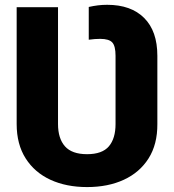

<svg xmlns="http://www.w3.org/2000/svg" viewBox="-20 -757 712 787"><path d="M336.9 9.8Q252 9.8 187 -20Q122.1 -49.8 85.2 -107.7Q48.3 -165.5 48.3 -248.5V-727.5H217.8V-248.5Q217.8 -189.5 246.3 -157.2Q274.9 -125 336.9 -125Q398.9 -125 426.3 -157.2Q453.6 -189.5 453.6 -248.5V-528.3Q453.6 -568.4 440.2 -583Q426.8 -597.7 390.6 -597.7Q380.4 -597.7 368.7 -596.9Q356.9 -596.2 343.8 -594.2V-728.5Q363.8 -732.9 381.6 -735.1Q399.4 -737.3 419.4 -737.3Q517.1 -737.3 571 -683.3Q625 -629.4 625 -528.3V-248.5Q625.5 -165.5 589.1 -107.9Q552.7 -50.3 487.8 -20.3Q422.9 9.8 336.9 9.8Z"/></svg>

Font: Inter 20pt ExtraBold
Style: Regular
Weight: 800
Version: Version 4.001;git-66647c0bb